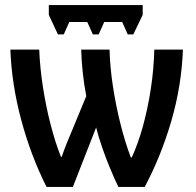

<svg xmlns="http://www.w3.org/2000/svg" viewBox="-20 -739 774 759"><path d="M544 -719V-680L507 -603H485L463 -652H392L370 -603H347L325 -652H254L232 -603H209L173 -680V-719ZM703 -543Q698 -401 657.5 -261.5Q617 -122 552 0H448Q432 -33 415 -74Q398 -115 383.5 -157Q369 -199 360 -235L268 0H164Q102 -123 64 -264.5Q26 -406 21 -543H135Q138 -470 150 -393Q162 -316 180.5 -245Q199 -174 221 -119H224Q232 -143 244 -173Q256 -203 266 -226L321 -359Q312 -406 307 -453.5Q302 -501 301 -543H413Q415 -472 426.5 -397Q438 -322 456 -250Q474 -178 497 -117H501Q526 -171 545 -240Q564 -309 576 -386.5Q588 -464 590 -543Z"/></svg>

Font: Noto Sans Condensed SemiBold
Style: Regular
Weight: 600
Width: 3
Designer: Monotype Design Team
Foundry: Monotype Imaging Inc.
Version: Version 2.013; ttfautohint (v1.8.4.7-5d5b)